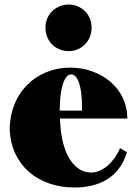

<svg xmlns="http://www.w3.org/2000/svg" viewBox="-20 -814 605 849"><path d="M309 15C489 15 529 -101 541 -141L511 -159C488 -104 438 -51 383 -51C317 -51 261 -116 248 -246C247 -261 245 -276 245 -290H543C543 -426 424 -515 291 -515C139 -515 23 -402 23 -240C29 -88 144 15 309 15ZM385 -692C385 -755 335 -794 284 -794C230 -794 181 -753 181 -692C181 -627 230 -588 284 -588C335 -588 385 -627 385 -692ZM244 -325C244 -419 263 -485 295 -485C319 -485 344 -446 343 -325Z"/></svg>

Font: Sprat Condensed Black
Style: Regular
Weight: 900
Designer: Ethan Nakache
Foundry: Collletttivo
Version: Version 2.000;Glyphs 3.2 (3217)